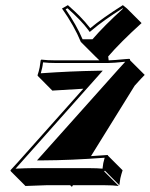

<svg xmlns="http://www.w3.org/2000/svg" viewBox="-20 -664 583 747"><path d="M294.4 -501Q269 -563 221.2 -630.9L244.1 -644Q274.4 -617.2 289.1 -602.1Q313 -577.6 331.1 -554.2Q377.9 -593.3 458 -644L474.1 -630.9L530.8 -574.2Q447.8 -499 400.9 -444.3L402.8 -429.2Q423.3 -429.7 468.3 -434.1Q481 -435.5 482.4 -435.1Q484.9 -434.6 485.4 -434.1Q486.3 -431.6 486.3 -429.2L543 -372.6Q533.2 -363.3 503.9 -330.6L334 -56.6L398.9 -61L400.4 -58.1L457 -1.5Q451.7 14.6 448.2 29.8Q447.8 31.7 444.3 56.6L388.2 0L385.3 2.9L441.9 59.6Q419.4 56.6 386.7 56.6H263.7L259.8 63L252.9 56.6H160.6L79.1 59.6L22.5 2.9L20.5 -1.5Q29.3 -10.3 48.8 -32.2L304.2 -318.8Q184.1 -311.5 183.6 -311.5L127.4 -368.2L126 -371.1Q131.3 -386.7 134.3 -401.9Q134.8 -405.3 138.2 -429.2L140.6 -432.1Q163.1 -429.2 196.3 -429.2H366.7L351.1 -444.3ZM146.5 -40H124L439.9 -393.6Q460.4 -416 467.3 -423.8Q420.9 -418.9 400.4 -418.9H196.3Q168.5 -418.9 147.5 -421.4Q145.5 -405.3 144 -399.9Q142.1 -390.6 138.7 -378.9Q256.3 -387.2 357.4 -388.7L379.9 -389.2L56.2 -25.4Q42 -9.8 40.5 -7.8Q82.5 -9.8 104 -9.8H330.1Q357.9 -9.8 378.9 -7.8Q380.9 -24.4 381.8 -29.3Q383.8 -38.6 387.2 -50.3Q254.9 -40.5 146.5 -40ZM301.3 -511.2H339.8Q385.3 -564 458.5 -630.4L457 -631.8Q381.3 -584 337.4 -546.4L329.1 -539.6L322.8 -548.3Q295.4 -585 242.7 -631.8L235.4 -627.9Q277.8 -566.4 301.3 -511.2Z"/></svg>

Font: Linux Biolinum Shadow O
Style: Italic
Weight: 400
Italic angle: -12°
Designer: Philipp H. Poll
Foundry: Philipp H. Poll
Version: Version 0.6.2